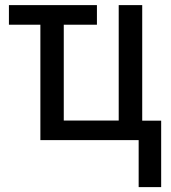

<svg xmlns="http://www.w3.org/2000/svg" viewBox="-20 -559 682 766"><path d="M533.2 187.5V0H141.1V-460.4H15.6V-538.6H366.7V-460.4H234.4V-78.1H453.6V-538.6H547.4V-77.6H623V187.5Z"/></svg>

Font: Open Sans SemiCondensed Medium
Style: Regular
Weight: 500
Width: 4
Designer: Monotype Design Team
Foundry: Monotype Imaging Inc.
Version: Version 3.000